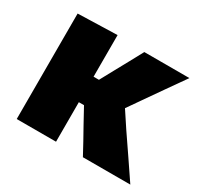

<svg xmlns="http://www.w3.org/2000/svg" viewBox="-114 -647 820 789"><g transform="rotate(30 296.0 -253.0)"><path d="M48 0V-500.5L234.5 -506V-308.5H260L297 -376.5Q314 -407.5 331 -438.5Q347.5 -469.5 364.5 -500.5H578.5Q546 -454.5 514.5 -409.5Q483 -364 451 -318.5L411 -261L460.5 -186Q492 -139.5 524 -93Q556 -46 587 0H362Q346 -29 330.5 -58Q314.5 -86.5 299 -114.5L259 -187.5H234.5V0Z"/></g></svg>

Font: Heraclito ExtraBold
Style: Regular
Weight: 800
Designer: Kostas Bartsokas (font) & Cristiano Sobral (main changes)
Foundry: Kostas Bartsokas (font) & Cristiano Sobral (main changes)
Version: Version 1.00;July 8, 2020;FontCreator 13.0.0.2655 64-bit